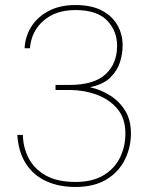

<svg xmlns="http://www.w3.org/2000/svg" viewBox="-20 -732 602 764"><path d="M280 12Q213 12 162 -12Q111 -36 82 -82.5Q53 -129 49 -195H71Q72 -146 93.5 -103.5Q115 -61 161 -34.5Q207 -8 280 -8Q347 -8 391 -34Q435 -60 457 -104Q479 -148 479 -201Q479 -261 447 -299Q415 -337 364 -355.5Q313 -374 256 -374H201V-394H256Q354 -394 400 -436.5Q446 -479 446 -550Q446 -609 406 -650.5Q366 -692 280 -692Q202 -692 153.5 -650Q105 -608 99 -540H78Q80 -586 104 -625Q128 -664 173 -688Q218 -712 280 -712Q344 -712 385.5 -690Q427 -668 447.5 -631.5Q468 -595 468 -551Q468 -519 457.5 -485Q447 -451 419 -423.5Q391 -396 338 -385Q382 -375 419 -351.5Q456 -328 478.5 -291Q501 -254 501 -201Q501 -145 476.5 -96Q452 -47 403 -17.5Q354 12 280 12Z"/></svg>

Font: DM Sans 9pt Thin
Style: Regular
Weight: 250
Version: Version 4.004;gftools[0.9.30]